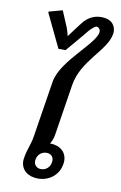

<svg xmlns="http://www.w3.org/2000/svg" viewBox="-87 -808 545 864"><g transform="rotate(10 185.5 -375.5)"><path d="M168.3 -113.3C188.3 -113.3 200 -100.8 200 -82.5C200 -80 199.2 -77.5 199.2 -75C195.8 -52.5 178.3 -36.7 155.8 -36.7C135.8 -36.7 123.3 -50 123.3 -68.3C123.3 -70.8 124.2 -72.5 124.2 -75C127.5 -97.5 145.8 -113.3 168.3 -113.3ZM65.8 -736.7 139.2 -583.3H171.7C171.7 -583.3 240 -662.5 250 -675.8C255 -683.3 275 -705.8 289.2 -711.7C302.5 -711.7 308.3 -700.8 308.3 -691.7C308.3 -639.2 155 -532.5 139.2 -433.3L98.3 -175C92.5 -137.5 78.3 -113.3 72.5 -75C71.7 -70 70.8 -65 70.8 -60C70.8 -18.3 103.3 7.5 149.2 7.5C200 7.5 242.5 -25 250.8 -75C251.7 -80 252.5 -85 252.5 -90C252.5 -131.7 221.7 -157.5 175.8 -157.5C183.3 -169.2 189.2 -183.3 191.7 -200L228.3 -433.3C246.7 -550 357.5 -613.3 370 -691.7C370.8 -695 370.8 -698.3 370.8 -701.7C370.8 -727.5 355.8 -757.5 305 -757.5C253.3 -757.5 228.3 -724.2 215.8 -707.5C201.7 -689.2 184.2 -665.8 170 -646.7C167.5 -658.3 164.2 -671.7 159.2 -684.2L128.3 -757.5L66.7 -740.8Z"/></g></svg>

Font: Boon Medium
Style: Italic
Weight: 500
Italic angle: -9°
Designer: Sungsit Sawaiwan
Foundry: FontUni
Version: Version 3.0